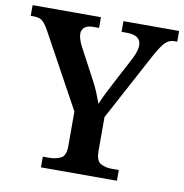

<svg xmlns="http://www.w3.org/2000/svg" viewBox="-82 -790 831 866"><g transform="rotate(10 333.5 -357.0)"><path d="M162 0V-49H190Q222 -49 244.5 -60.5Q267 -72 267 -116V-274L82 -612Q66 -641 52.5 -653Q39 -665 11 -665H-2V-714H311V-665H286Q257 -665 244.5 -653.5Q232 -642 232 -625Q232 -612 237 -597.5Q242 -583 248 -571L322 -432Q338 -403 348.5 -377Q359 -351 368 -327Q377 -351 392.5 -381.5Q408 -412 425 -444L485 -558Q495 -578 499 -593Q503 -608 503 -618Q503 -665 439 -665H414V-714H669V-665H657Q633 -665 616 -649Q599 -633 574 -588L405 -273V-118Q405 -73 426.5 -61Q448 -49 478 -49H510V0Z"/></g></svg>

Font: Noto Serif Myanmar SemiBold
Style: Regular
Weight: 600
Designer: Ben Mitchell and the Monotype Design Team
Foundry: Monotype Imaging Inc.
Version: Version 2.106; ttfautohint (v1.8.4.7-5d5b)